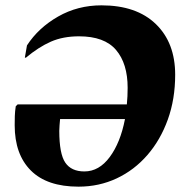

<svg xmlns="http://www.w3.org/2000/svg" viewBox="-20 -690 711 719"><path d="M274 9Q156 9 95.5 -51.5Q35 -112 35 -221Q35 -238 35.5 -255.5Q36 -273 39 -292L46 -299H455Q458 -329 458 -361Q458 -452 414.5 -503Q371 -554 276 -554Q216 -554 170.5 -534Q125 -514 77 -474H73L81 -520Q124 -586 197.5 -628Q271 -670 360 -670Q491 -670 563.5 -600Q636 -530 636 -410Q636 -319 608.5 -242.5Q581 -166 532 -109.5Q483 -53 417 -22Q351 9 274 9ZM202 -200Q202 -114 224.5 -81Q247 -48 296 -48Q351 -48 391 -102Q431 -156 448 -244H205Q204 -232 203 -221Q202 -210 202 -200Z"/></svg>

Font: Spectral ExtraBold
Style: Italic
Weight: 800
Italic angle: -10°
Designer: Jean-Baptiste Levee
Foundry: Production Type
Version: Version 2.001